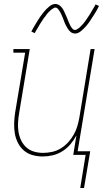

<svg xmlns="http://www.w3.org/2000/svg" viewBox="-20 -776 540 962"><path d="M356 -608Q349 -608 343 -610.5Q337 -613 332.5 -617Q328 -621 324.5 -625.5Q321 -630 318 -635Q315 -640 312 -645.5Q309 -651 306.5 -656.5Q304 -662 302 -667.5Q300 -673 297.5 -679.5Q295 -686 292.5 -692Q290 -698 287.5 -703.5Q285 -709 282.5 -713.5Q280 -718 276 -724Q272 -730 268 -734Q264 -738 258 -738Q253 -738 251 -736.5Q249 -735 245 -733Q241 -731 236 -727Q231 -723 225.5 -717Q220 -711 217.5 -708.5Q215 -706 213 -702.5Q211 -699 208.5 -696Q206 -693 203 -689.5Q200 -686 197.5 -682Q195 -678 192 -673.5Q189 -669 186 -664.5Q183 -660 180 -655Q177 -650 174 -644.5Q171 -639 167.5 -633.5Q164 -628 160.5 -622Q157 -616 154 -610L137 -618Q143 -630 149 -640Q155 -650 160.5 -659Q166 -668 171 -676Q176 -684 181 -691.5Q186 -699 191 -705Q196 -711 200 -716.5Q204 -722 212 -730Q220 -738 227.5 -744Q235 -750 242 -753Q249 -756 258 -756Q264 -756 270 -753.5Q276 -751 280.5 -747.5Q285 -744 289 -739Q293 -734 296 -729Q299 -724 301.5 -718.5Q304 -713 306.5 -707.5Q309 -702 311.5 -696.5Q314 -691 316.5 -684.5Q319 -678 321.5 -672Q324 -666 326.5 -660.5Q329 -655 331 -650.5Q333 -646 337 -640Q341 -634 345 -630Q349 -626 356 -626Q360 -626 362.5 -627.5Q365 -629 369 -631Q373 -633 377.5 -637Q382 -641 387.5 -647Q393 -653 395.5 -655.5Q398 -658 400.5 -661.5Q403 -665 405.5 -668Q408 -671 410.5 -675Q413 -679 415.5 -682.5Q418 -686 421 -690.5Q424 -695 427 -699.5Q430 -704 433 -709Q436 -714 439 -719.5Q442 -725 445.5 -730.5Q449 -736 452.5 -742Q456 -748 459 -754L476 -746Q470 -734 464.5 -724Q459 -714 453 -705Q447 -696 442 -688Q437 -680 432 -672.5Q427 -665 422.5 -659Q418 -653 413.5 -647.5Q409 -642 401 -634Q393 -626 385.5 -620Q378 -614 371 -611Q364 -608 356 -608ZM382 166 409 0H347L363 -98Q351 -75 333.5 -54Q316 -33 293 -18.5Q270 -4 244.5 2Q219 8 194 8Q168 8 143 1Q118 -6 99.5 -22Q81 -38 69.5 -61Q58 -84 54 -109Q50 -134 51 -160.5Q52 -187 56 -213L106 -512H47V-530H129L76 -210Q72 -187 70.5 -163Q69 -139 72.5 -116.5Q76 -94 85.5 -73.5Q95 -53 111.5 -38Q128 -23 150 -16.5Q172 -10 196 -10Q218 -10 241 -15Q264 -20 284.5 -32.5Q305 -45 321.5 -63Q338 -81 349.5 -101.5Q361 -122 367.5 -144Q374 -166 378 -189L434 -530H454L369 -18H432L401 166Z"/></svg>

Font: Iosevka Slab Thin
Style: Italic
Weight: 100
Italic angle: -9°
Monospace: yes
Designer: Belleve Invis
Foundry: Belleve Invis
Version: Version 11.1.1; ttfautohint (v1.8.3)